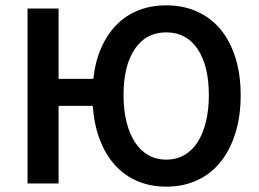

<svg xmlns="http://www.w3.org/2000/svg" viewBox="-20 -686 969 718"><path d="M602 12Q543 12 494.5 -8.5Q446 -29 410.5 -68Q375 -107 353.5 -163Q332 -219 327 -290H199V0H83V-654H199V-391H329Q336 -456 358.5 -507Q381 -558 416 -593.5Q451 -629 498 -647.5Q545 -666 602 -666Q665 -666 716.5 -643Q768 -620 804 -577Q840 -534 860 -471.5Q880 -409 880 -330Q880 -250 860 -187Q840 -124 804 -79.5Q768 -35 716.5 -11.5Q665 12 602 12ZM602 -89Q639 -89 669 -106Q699 -123 719 -154.5Q739 -186 750 -230.5Q761 -275 761 -330Q761 -440 719 -502.5Q677 -565 602 -565Q526 -565 484 -502.5Q442 -440 442 -330Q442 -275 453 -230.5Q464 -186 484.5 -154.5Q505 -123 534.5 -106Q564 -89 602 -89Z"/></svg>

Font: Giro Semibold
Style: Regular
Weight: 600
Designer: Paul D. Hunt
Foundry: Adobe Systems Incorporated
Version: Version 1.000;PS 1.0;hotconv 1.0.88;makeotf.lib2.5.647800